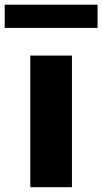

<svg xmlns="http://www.w3.org/2000/svg" viewBox="-56 -778 426 798"><path d="M70 0V-547H243V0ZM-36.5 -662V-758.5H349.5V-662Z"/></svg>

Font: Encode Sans Expanded
Style: Bold
Weight: 700
Width: 7
Designer: Multiple Designers
Foundry: Impallari Type
Version: Version 2.000